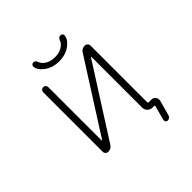

<svg xmlns="http://www.w3.org/2000/svg" viewBox="-266 -1172 1532 1532"><g transform="rotate(-45 500.0 -405.5)"><path d="M753.9 -80.1Q753.9 -73.2 760.7 -73.2H793Q814.5 -73.2 828.1 -55.7Q836.9 -43.9 836.9 -30.3Q836.9 -23.4 835.9 -17.6L800.8 110.4Q797.9 123 788.1 130.4Q778.3 137.7 766.6 137.7Q755.9 137.7 749.5 129.4Q743.2 121.1 745.1 110.4L778.3 -14.6Q779.3 -16.6 777.3 -19Q775.4 -21.5 772.5 -21.5H752.9Q729.5 -21.5 712.4 -38.6Q695.3 -55.7 695.3 -79.1V-652.3Q695.3 -654.3 693.8 -654.8Q692.4 -655.3 691.4 -654.3L304.7 -47.9Q287.1 -21.5 254.9 -21.5Q242.2 -21.5 232.9 -30.8Q223.6 -40 223.6 -52.7V-724.6Q223.6 -737.3 231.9 -745.6Q240.2 -753.9 252.4 -753.9Q264.6 -753.9 272.9 -745.6Q281.2 -737.3 281.2 -724.6V-123Q281.2 -121.1 282.7 -120.6Q284.2 -120.1 285.2 -121.1L670.9 -726.6Q688.5 -753.9 721.7 -753.9Q734.4 -753.9 744.1 -744.1Q753.9 -734.4 753.9 -720.7ZM610.4 -923.8Q620.1 -949.2 641.6 -949.2Q652.3 -949.2 659.2 -941.4Q665 -935.5 665 -927.7Q665 -886.7 616.2 -848.6Q564.5 -808.6 488.8 -808.6Q413.1 -808.6 362.3 -848.6Q312.5 -886.7 312.5 -927.7Q312.5 -935.5 318.4 -941.4Q325.2 -949.2 335.9 -949.2Q357.4 -949.2 366.2 -923.8Q374 -901.4 397.5 -882.8Q433.6 -855.5 488.3 -855.5Q543 -855.5 579.1 -882.8Q602.5 -900.4 610.4 -923.8Z"/></g></svg>

Font: Rounded-X Mgen+ 1m light
Style: Regular
Weight: 200
Designer: [Source Han Sans]
Ryoko NISHIZUKA  (kana & ideographs); Paul D. Hunt (Latin, Greek & Cyrillic); Wenlong ZHANG  (bopomofo
Version: Version 1.059.20150602